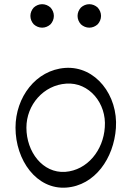

<svg xmlns="http://www.w3.org/2000/svg" viewBox="-20 -876 614 916"><path d="M237 -800C237 -815 231 -829 221 -840C210 -850 196 -856 181 -856C166 -856 152 -850 141 -840C131 -829 125 -815 125 -800C125 -785 131 -771 141 -760C152 -750 166 -744 181 -744C196 -744 210 -750 221 -760C231 -771 237 -785 237 -800ZM462 -800C462 -815 456 -829 446 -840C435 -850 421 -856 406 -856C391 -856 377 -850 366 -840C356 -829 350 -815 350 -800C350 -785 356 -771 366 -760C377 -750 391 -744 406 -744C421 -744 435 -750 446 -760C456 -771 462 -785 462 -800ZM296 19C433 9 523 -121 533 -265C544 -421 436 -562 291 -552C151 -542 54 -412 54 -267C54 -112 154 29 296 19ZM106 -267C106 -376 188 -470 296 -477C405 -485 489 -383 480 -269C473 -159 397 -64 291 -56C184 -49 106 -151 106 -267Z"/></svg>

Font: Nupuram Light
Style: Regular
Weight: 300
Designer: Santhosh Thottingal (santhosh.thottingal@gmail.com)
Foundry: SMC
Version: Version 1.000